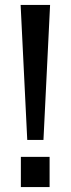

<svg xmlns="http://www.w3.org/2000/svg" viewBox="-20 -762 289 782"><path d="M182 -123H65V0H182ZM184 -742H64L91 -192H157Z"/></svg>

Font: Bisquit Text
Style: Regular
Weight: 400
Version: Version 1.004;Glyphs 3.2.3 (3260)